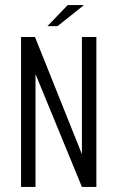

<svg xmlns="http://www.w3.org/2000/svg" viewBox="-20 -737 462 757"><path d="M63 0V-591H118L303 -129V-591H360V0H303L120 -445V0ZM167 -634 247 -717H311L207 -634Z"/></svg>

Font: Alumni Sans
Style: Regular
Weight: 400
Designer: Robert E. Leuschke
Foundry: Robert E. Leuschke
Version: Version 1.018